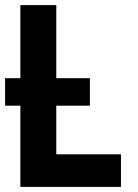

<svg xmlns="http://www.w3.org/2000/svg" viewBox="-20 -734 540 754"><path d="M0 -319V-427H333V-319ZM60 0V-714H201V-128H455V0Z"/></svg>

Font: Noto Sans Mono Condensed Extra
Style: Regular
Weight: 800
Width: 3
Designer: Monotype Design Team
Foundry: Monotype Imaging Inc.
Version: Version 1.900